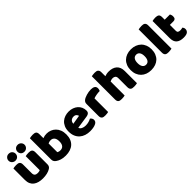

<svg xmlns="http://www.w3.org/2000/svg" viewBox="294 -2051 3396 3396"><g transform="rotate(-45 1991.5 -353.5)"><path d="M52 -479Q62 -482 83.5 -485Q105 -488 128 -488Q150 -488 167.5 -485Q185 -482 197 -473Q209 -464 215.5 -448.5Q222 -433 222 -408V-193Q222 -152 242 -134.5Q262 -117 300 -117Q323 -117 337.5 -121Q352 -125 360 -129V-479Q370 -482 391.5 -485Q413 -488 436 -488Q458 -488 475.5 -485Q493 -482 505 -473Q517 -464 523.5 -448.5Q530 -433 530 -408V-104Q530 -54 488 -29Q453 -7 404.5 4.5Q356 16 299 16Q245 16 199.5 4Q154 -8 121 -33Q88 -58 70 -97.5Q52 -137 52 -193ZM88 -637Q88 -672 113 -697.5Q138 -723 175 -723Q217 -723 241 -697.5Q265 -672 265 -637Q265 -602 241 -576.5Q217 -551 175 -551Q157 -551 141 -558Q125 -565 113 -576.5Q101 -588 94.5 -603.5Q88 -619 88 -637ZM312 -637Q312 -672 335.5 -697.5Q359 -723 401 -723Q420 -723 436 -716Q452 -709 464 -697Q476 -685 482.5 -669.5Q489 -654 489 -637Q489 -602 464 -576.5Q439 -551 401 -551Q359 -551 335.5 -576.5Q312 -602 312 -637Z M636 -651Q646 -654 668 -657.5Q690 -661 713 -661Q735 -661 752.5 -658Q770 -655 782 -646Q794 -637 800 -621.5Q806 -606 806 -581V-483Q831 -493 853.5 -497Q876 -501 903 -501Q951 -501 994 -484Q1037 -467 1070 -434.5Q1103 -402 1122 -354Q1141 -306 1141 -243Q1141 -178 1121.5 -129.5Q1102 -81 1067 -49Q1032 -17 981.5 -0.5Q931 16 870 16Q804 16 758 0.5Q712 -15 680 -38Q636 -69 636 -118ZM870 -118Q916 -118 941.5 -149.5Q967 -181 967 -243Q967 -306 941 -337Q915 -368 871 -368Q851 -368 836.5 -364Q822 -360 805 -352V-134Q816 -127 831.5 -122.5Q847 -118 870 -118Z M1481 16Q1422 16 1371.5 -0.5Q1321 -17 1283.5 -50Q1246 -83 1224.5 -133Q1203 -183 1203 -250Q1203 -316 1224.5 -363.5Q1246 -411 1281 -441.5Q1316 -472 1361 -486.5Q1406 -501 1453 -501Q1506 -501 1549.5 -485Q1593 -469 1624.5 -441Q1656 -413 1673.5 -374Q1691 -335 1691 -289Q1691 -255 1672 -237Q1653 -219 1619 -214L1372 -177Q1383 -144 1417 -127.5Q1451 -111 1495 -111Q1536 -111 1572.5 -121.5Q1609 -132 1632 -146Q1648 -136 1659 -118Q1670 -100 1670 -80Q1670 -35 1628 -13Q1596 4 1556 10Q1516 16 1481 16ZM1453 -377Q1429 -377 1411.5 -369Q1394 -361 1383 -348.5Q1372 -336 1366.5 -320.5Q1361 -305 1360 -289L1531 -317Q1528 -337 1509 -357Q1490 -377 1453 -377Z M1943 -1Q1933 2 1911.5 5Q1890 8 1867 8Q1845 8 1827.5 5Q1810 2 1798 -7Q1786 -16 1779.5 -31.5Q1773 -47 1773 -72V-372Q1773 -395 1781.5 -411.5Q1790 -428 1806 -441Q1822 -454 1845.5 -464.5Q1869 -475 1896 -483Q1923 -491 1952 -495.5Q1981 -500 2010 -500Q2058 -500 2086 -481.5Q2114 -463 2114 -421Q2114 -407 2110 -393.5Q2106 -380 2100 -369Q2079 -369 2057 -367Q2035 -365 2014 -361Q1993 -357 1974.5 -352.5Q1956 -348 1943 -342Z M2664 -1Q2654 2 2632.5 5Q2611 8 2588 8Q2566 8 2548.5 5Q2531 2 2519 -7Q2507 -16 2500.5 -31.5Q2494 -47 2494 -72V-294Q2494 -335 2473.5 -351.5Q2453 -368 2423 -368Q2403 -368 2385 -363Q2367 -358 2356 -351V-1Q2346 2 2324.5 5Q2303 8 2280 8Q2258 8 2240.5 5Q2223 2 2211 -7Q2199 -16 2192.5 -31.5Q2186 -47 2186 -72V-652Q2197 -654 2218.5 -657.5Q2240 -661 2262 -661Q2284 -661 2301.5 -658Q2319 -655 2331 -646Q2343 -637 2349.5 -621.5Q2356 -606 2356 -581V-483Q2369 -488 2395.5 -494.5Q2422 -501 2454 -501Q2553 -501 2608.5 -451.5Q2664 -402 2664 -304Z M3272 -243Q3272 -181 3253 -132.5Q3234 -84 3199.5 -51Q3165 -18 3117 -1Q3069 16 3010 16Q2951 16 2903 -2Q2855 -20 2820.5 -53.5Q2786 -87 2767 -135Q2748 -183 2748 -243Q2748 -302 2767 -350Q2786 -398 2820.5 -431.5Q2855 -465 2903 -483Q2951 -501 3010 -501Q3069 -501 3117 -482.5Q3165 -464 3199.5 -430.5Q3234 -397 3253 -349Q3272 -301 3272 -243ZM2922 -243Q2922 -182 2945.5 -149.5Q2969 -117 3011 -117Q3053 -117 3075.5 -150Q3098 -183 3098 -243Q3098 -303 3075 -335.5Q3052 -368 3010 -368Q2968 -368 2945 -335.5Q2922 -303 2922 -243Z M3528 -1Q3517 1 3495.5 4.5Q3474 8 3452 8Q3430 8 3412.5 5Q3395 2 3383 -7Q3371 -16 3364.5 -31.5Q3358 -47 3358 -72V-652Q3369 -654 3390.5 -657.5Q3412 -661 3434 -661Q3456 -661 3473.5 -658Q3491 -655 3503 -646Q3515 -637 3521.5 -621.5Q3528 -606 3528 -581Z M3805 -167Q3805 -141 3821.5 -130Q3838 -119 3868 -119Q3883 -119 3899 -121.5Q3915 -124 3927 -128Q3936 -117 3942.5 -103.5Q3949 -90 3949 -71Q3949 -33 3920.5 -9Q3892 15 3820 15Q3732 15 3684.5 -25Q3637 -65 3637 -155V-583Q3648 -586 3668.5 -589.5Q3689 -593 3712 -593Q3756 -593 3780.5 -577.5Q3805 -562 3805 -512V-448H3936Q3942 -437 3947.5 -420.5Q3953 -404 3953 -384Q3953 -349 3937.5 -333.5Q3922 -318 3896 -318H3805Z"/></g></svg>

Font: Baloo Bhai
Style: Regular
Weight: 400
Designer: Supriya Tembe, Noopur Datye and Ek Type
Foundry: Ek Type
Version: Version 1.100;PS 1.000;hotconv 1.0.88;makeotf.lib2.5.647800;